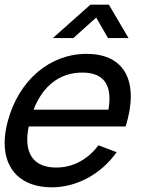

<svg xmlns="http://www.w3.org/2000/svg" viewBox="-22 -785 633 820"><path d="M388.8 -710 439.3 -622.5H526.8L443 -765H364L203.8 -622.5H291.3ZM100.7 -245H514.7C529.4 -292.6 536.6 -335.7 536.6 -373.5C536.6 -488.3 470.4 -555 348.2 -555C191.2 -555 58.4 -443.5 10.9 -266.5C2.1 -233.6 -2.2 -202.8 -2.2 -174.6C-2.2 -58 71.1 15 199.5 15C304 15 408.1 -39.5 476.2 -135L398.6 -164.5C352.1 -103 289.1 -69.5 218.1 -69.5C136.7 -69.5 94.4 -112.1 94.4 -189C94.4 -206 96.5 -224.7 100.7 -245ZM329.8 -475C406.8 -475 445.5 -437.9 445.5 -363C445.5 -348.8 444.1 -333.3 441.3 -316.5H121.3C161.3 -419 232.8 -475 329.8 -475Z"/></svg>

Font: Manrope
Style: MediumItalic
Weight: 500
Italic angle: -15°
Designer: Mikhail Sharanda
Foundry: Mikhail Sharanda
Version: Version 4.502;hotconv 1.0.109;makeotfexe 2.5.65596